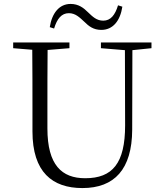

<svg xmlns="http://www.w3.org/2000/svg" viewBox="-20 -941 832 976"><path d="M233 -803 255 -796C270 -846 293 -874 330 -874C364 -874 385 -852 409 -830C431 -808 455 -789 495 -789C554 -789 591 -835 602 -907L580 -914C565 -864 542 -836 505 -836C471 -836 451 -856 427 -879C405 -901 379 -921 339 -921C281 -921 244 -874 233 -803ZM493 -696 615 -686 616 -304C616 -111 552 -35 413 -35C294 -35 221 -102 221 -288V-389C221 -491 221 -589 222 -687L333 -696V-725H47V-696L144 -688C145 -589 145 -489 145 -389V-273C145 -66 246 15 399 15C562 15 651 -81 652 -281L653 -686L750 -696V-725H493Z"/></svg>

Font: Noto Serif JP Light
Style: Regular
Weight: 300
Designer: Ryoko NISHIZUKA 西塚涼子 (kana & ideographs); Frank Grießhammer (Latin, Greek & Cyrillic); Wenlong ZHANG 张文龙 (bopomofo); San
Foundry: Adobe
Version: Version 2.001;hotconv 1.1.0;makeotfexe 2.6.0